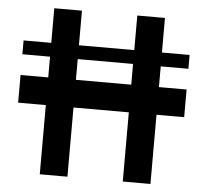

<svg xmlns="http://www.w3.org/2000/svg" viewBox="-51 -757 864 810"><g transform="rotate(5 381.0 -351.5)"><path d="M498 -293H263.7V0H146.5V-293H29.3V-410.2H146.5V-498H29.3V-556.6H146.5V-703.1H263.7V-556.6H498V-703.1H615.2V-556.6H732.4V-498H615.2V-410.2H732.4V-293H615.2V0H498ZM263.7 -410.2H498V-498H263.7Z"/></g></svg>

Font: Gerhaus
Style: Regular
Weight: 400
Designer: GGBotNet
Foundry: GGBotNet
Version: 1.01